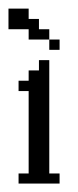

<svg xmlns="http://www.w3.org/2000/svg" viewBox="-44 -435 186 455"><path d="M0 0V-23.9H23.9V-219.2H0V-243.7H23.9V-268.1H48.3V-292.5H72.8V-23.9H97.2V0ZM72.8 -316.9V-341.3H97.2V-316.9ZM23.9 -341.3V-365.7H-23.9V-414.6H23.9V-390.1H48.3V-365.7H72.8V-341.3Z"/></svg>

Font: FS Mondwest Regular
Style: Regular
Weight: 400
Designer: NZWStudios2024
Foundry: https://fontstruct.com
Version: Version 1.0